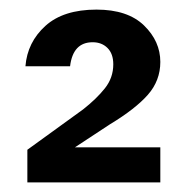

<svg xmlns="http://www.w3.org/2000/svg" viewBox="-20 -732 392 400"><path d="M37 -352V-420L153 -504Q181 -526 198.5 -548Q216 -570 216 -598Q216 -620 204 -632Q192 -644 173 -644Q132 -644 126 -594H33Q37 -644 74.5 -678Q112 -712 181 -712Q246 -712 280 -679Q314 -646 314 -603Q314 -564 288 -534.5Q262 -505 209 -473L136 -425H314V-352Z"/></svg>

Font: DM Sans SemiBold
Style: Regular
Weight: 600
Designer: Colophon Foundry, Jonny Pinhorn
Foundry: Colophon Foundry
Version: Version 4.004; ttfautohint (v1.8.4.7-5d5b)